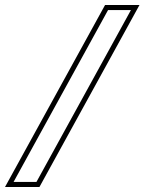

<svg xmlns="http://www.w3.org/2000/svg" viewBox="-35 -672 575 764"><path d="M-15 72H122L520 -652H383ZM19 52 395 -632H486L110 52Z"/></svg>

Font: Charger Pro
Style: Ol
Weight: 900
Designer: Jasper
Foundry: Cannot Into Space Fonts
Version: Version 1.09